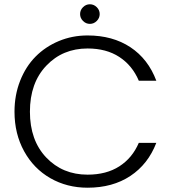

<svg xmlns="http://www.w3.org/2000/svg" viewBox="-20 -873 811 899"><path d="M47.9 -350.1Q47.9 -427.7 74.2 -494.6Q100.6 -561.5 146.5 -607.9Q192.4 -654.3 255.4 -680.7Q318.4 -707 390.1 -707Q507.3 -707 590.6 -651.9Q673.8 -596.7 711.9 -495.1H629.9Q599.6 -566.4 538.8 -606.2Q478 -646 390.1 -646Q273.4 -646 196.8 -565.4Q120.1 -484.9 120.1 -350.1Q120.1 -215.8 196.5 -135.5Q272.9 -55.2 390.1 -55.2Q478 -55.2 538.8 -94.2Q599.6 -133.3 629.9 -204.1H711.9Q673.3 -104 590.3 -49.1Q507.3 5.9 390.1 5.9Q293.5 5.9 215.6 -38.8Q137.7 -83.5 92.8 -165Q47.9 -246.6 47.9 -350.1ZM368.7 -774.9Q355 -788.6 355 -807.1Q355 -825.7 368.7 -839.4Q382.3 -853 400.9 -853Q419.4 -853 433.1 -839.4Q446.8 -825.7 446.8 -807.1Q446.8 -788.6 433.1 -774.9Q419.4 -761.2 400.9 -761.2Q382.3 -761.2 368.7 -774.9Z"/></svg>

Font: PoppinsZ Light
Style: Regular
Weight: 300
Designer: Ninad Kale (Devanagari), Jonny Pinhorn (Latin)
Foundry: Indian Type Foundry
Version: Version 3.002;FEAKit 1.0